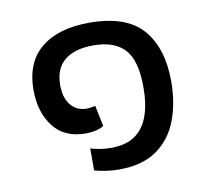

<svg xmlns="http://www.w3.org/2000/svg" viewBox="-60 -532 666 609"><g transform="rotate(-10 272.5 -227.5)"><path d="M277 10Q254 10 232.5 6.5Q211 3 198 -1V-72Q208 -68 226.5 -65Q245 -62 264 -62Q311 -62 340.5 -82Q370 -102 384 -140.5Q398 -179 398 -234Q398 -320 365 -356Q332 -392 264 -392Q204 -392 171.5 -365.5Q139 -339 139 -286Q139 -244 158.5 -221Q178 -198 209 -198Q214 -198 222 -199Q230 -200 237 -202L251 -135Q241 -128 225.5 -124.5Q210 -121 193 -121Q124 -121 88.5 -167.5Q53 -214 53 -285Q53 -374 108.5 -419.5Q164 -465 264 -465Q383 -465 435.5 -404.5Q488 -344 488 -237Q488 -167 466.5 -111Q445 -55 398.5 -22.5Q352 10 277 10Z"/></g></svg>

Font: Farlight84_Sys_V01
Style: Regular
Weight: 400
Designer: Ryoko NISHIZUKA  (kana, bopomofo & ideographs); Paul D. Hunt (Latin, Greek & Cyrillic); Sandoll Communications , Soo-you
Foundry: Adobe
Version: Version 2.004;October 29, 2024;FontCreator 14.0.0.2814 64-bi